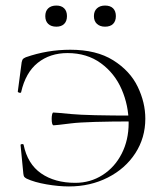

<svg xmlns="http://www.w3.org/2000/svg" viewBox="-20 -659 580 691"><path d="M76 -16Q69 -20 67 -23Q65 -26 64 -34L54 -137Q54 -140 59 -140.5Q64 -141 65 -138Q79 -69 128 -35Q177 -1 251 -1Q305 -1 349 -29Q393 -57 418 -106Q443 -155 443 -216Q443 -279 418 -337Q393 -395 343 -431.5Q293 -468 223 -468Q160 -468 116 -433Q72 -398 56 -327Q56 -325 52 -325Q49 -325 46.5 -326.5Q44 -328 44 -329L58 -435Q60 -443 62 -446Q64 -449 73 -453Q150 -480 233 -480Q327 -480 387.5 -442Q448 -404 475.5 -347Q503 -290 503 -232Q503 -163 467 -107.5Q431 -52 368 -20Q305 12 228 12Q191 12 147.5 4.5Q104 -3 76 -16ZM166 -232Q166 -240 167.5 -247Q169 -254 172 -254Q180 -254 237 -248.5Q294 -243 467 -243V-222Q292 -222 236 -215Q180 -208 173 -208Q166 -208 166 -232ZM143 -601Q143 -619 153.5 -629Q164 -639 183 -639Q201 -639 211 -629Q221 -619 221 -601Q221 -583 211 -573Q201 -563 183 -563Q164 -563 153.5 -573Q143 -583 143 -601ZM318 -601Q318 -619 329 -629Q340 -639 358 -639Q377 -639 387 -629Q397 -619 397 -601Q397 -583 387 -573Q377 -563 358 -563Q340 -563 329 -573Q318 -583 318 -601Z"/></svg>

Font: Cormorant SC Light
Style: Regular
Weight: 300
Designer: Christian Thalmann (Catharsis Fonts)
Foundry: Catharsis Fonts
Version: Version 4.000